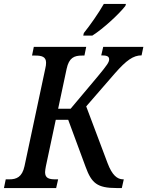

<svg xmlns="http://www.w3.org/2000/svg" viewBox="-50 -951 745 971"><path d="M371 -771H417C474 -807 554 -882 584 -921L587 -931H475C447 -882 406 -824 374 -784ZM-30 0H234L244 -44H230C198 -44 178 -50 178 -80C178 -88 180 -99 182 -110L232 -345H295L383 -107C413 -25 441 0 540 0H566L576 -44H573C543 -44 517 -65 494 -126L386 -413L531 -580C589 -646 624 -671 666 -671L675 -714H472L462 -671C491 -671 502 -666 502 -651C502 -637 493 -623 444 -564L307 -401H244L287 -603C299 -659 325 -670 365 -670H377L386 -714H121L112 -670H129C161 -670 183 -664 183 -634C183 -626 182 -615 179 -604L74 -111C62 -55 33 -44 -3 -44H-21Z"/></svg>

Font: Noto Serif Condensed Medium
Style: Italic
Weight: 500
Width: 3
Italic angle: -12°
Designer: Monotype Design Team
Foundry: Monotype Imaging Inc.
Version: Version 2.013